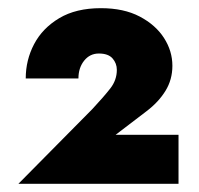

<svg xmlns="http://www.w3.org/2000/svg" viewBox="-20 -732 486 470"><path d="M25 -282 206 -465Q234 -495 250 -515.5Q266 -536 266 -561Q266 -577 255.5 -589Q245 -601 222 -601Q200 -601 186 -583.5Q172 -566 172 -540H43Q43 -585 63.5 -624Q84 -663 125 -687.5Q166 -712 227 -712Q283 -712 322 -691.5Q361 -671 381.5 -639Q402 -607 402 -571Q402 -537 385 -509.5Q368 -482 339 -460L263 -402H417V-282Z"/></svg>

Font: Jost* Black
Style: Regular
Weight: 900
Version: Version 3.7